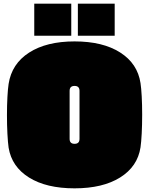

<svg xmlns="http://www.w3.org/2000/svg" viewBox="-20 -1012 814 1048"><path d="M747 -208Q731 -103 636 -43.5Q541 16 387 16Q233 16 138.5 -43Q44 -102 27 -206Q23 -234 20.5 -281.5Q18 -329 18 -384Q18 -437 20.5 -482.5Q23 -528 27 -554Q44 -664 139 -725Q234 -786 387 -786Q541 -786 636 -725.5Q731 -665 747 -558Q751 -532 753.5 -486.5Q756 -441 756 -387Q756 -330 753.5 -283Q751 -236 747 -208ZM414 -254V-516Q414 -543 387 -543Q360 -543 360 -516V-254Q360 -227 387 -227Q414 -227 414 -254ZM167 -817V-992H369V-817ZM405 -817V-992H606V-817Z"/></svg>

Font: Gasoek One
Style: Regular
Weight: 400
Designer: Jiashuo Zhang
Foundry: JAMO
Version: Version 1.000; ttfautohint (v1.8.4.7-5d5b);gftools[0.9.29]